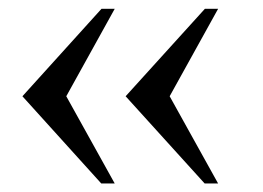

<svg xmlns="http://www.w3.org/2000/svg" viewBox="-20 -458 613 447"><path d="M247.1 -437.5 134.3 -233.9 247.1 -30.8H215.8L32.2 -233.9L216.3 -437.5ZM487.8 -437.5 375 -233.9 487.8 -30.8H456.5L272.5 -233.9L457 -437.5Z"/></svg>

Font: Varendra
Style: Regular
Weight: 400
Designer: Jacob Thomas
Foundry: Bangla Type Foundry
Version: Version 1.008